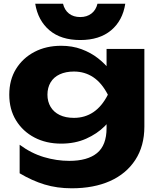

<svg xmlns="http://www.w3.org/2000/svg" viewBox="-20 -835 853 1036"><path d="M555 -144V-241L562 -265V-405L555 -426V-571H759V-152Q759 -47 710 28Q661 103 573.5 142Q486 181 367 181Q288 181 220.5 160.5Q153 140 86 100V-54Q148 -8 216.5 12.5Q285 33 354 33Q452 33 503.5 -9Q555 -51 555 -144ZM310 -60Q229 -60 166 -93Q103 -126 66.5 -185.5Q30 -245 30 -324Q30 -404 66.5 -463Q103 -522 166 -555Q229 -588 310 -588Q370 -588 420 -569.5Q470 -551 509 -520.5Q548 -490 574.5 -454.5Q601 -419 615 -384Q629 -349 629 -322Q629 -285 607.5 -240Q586 -195 545 -154Q504 -113 444.5 -86.5Q385 -60 310 -60ZM379 -199Q438 -199 484 -230Q530 -261 562 -324Q529 -388 483 -418.5Q437 -449 379 -449Q335 -449 302.5 -434Q270 -419 253 -390.5Q236 -362 236 -324Q236 -287 253 -258.5Q270 -230 302 -214.5Q334 -199 379 -199ZM170 -815H320Q328 -781 352 -762Q376 -743 413 -743Q449 -743 473.5 -762Q498 -781 506 -815H656Q642 -724 579.5 -671.5Q517 -619 413 -619Q309 -619 247 -671.5Q185 -724 170 -815Z"/></svg>

Font: Unbounded
Style: Bold
Weight: 700
Designer: Luke Prowse, Jean-Baptiste Morizot, Fátima Lázaro, Florian Runge
Foundry: NaN
Version: Version 1.700